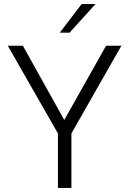

<svg xmlns="http://www.w3.org/2000/svg" viewBox="-20 -921 633 941"><path d="M264 -267 18 -697H92L295 -333L500 -697H575L330 -267V0H264ZM380 -901H448L321 -761H273Z"/></svg>

Font: Hanken Grotesk Light
Style: Regular
Weight: 300
Designer: Alfredo Marco Pradil
Foundry: Hanken Design Co.
Version: Version 3.014